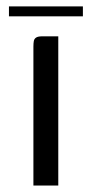

<svg xmlns="http://www.w3.org/2000/svg" viewBox="-20 -572 283 592"><path d="M83 0Q83 -107 83 -214.1Q83 -321.1 83 -428.1Q83 -438.7 84.3 -445.6Q85.6 -452.4 91.4 -456.2Q97.3 -460 110.3 -460H159.7V0ZM7.6 -521.7V-552.3H235.6V-521.7Z"/></svg>

Font: Genos Thin
Style: Regular
Weight: 100
Designer: Robert E. Leuschke
Foundry: Robert E. Leuschke
Version: Version 1.010